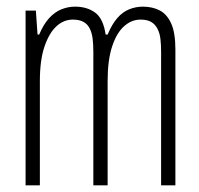

<svg xmlns="http://www.w3.org/2000/svg" viewBox="-20 -558 600 578"><path d="M57 0V-526H88L93 -454H98Q111 -485 128 -503.5Q145 -522 165 -530Q185 -538 206 -538Q242 -538 266.5 -520Q291 -502 298 -454H304Q317 -485 333 -503.5Q349 -522 369 -530Q389 -538 410 -538Q439 -538 461 -526.5Q483 -515 495.5 -487Q508 -459 508 -409V0H465V-402Q465 -423 463 -440.5Q461 -458 454 -471.5Q447 -485 435 -492Q423 -499 403 -499Q376 -499 353.5 -479Q331 -459 317.5 -418Q304 -377 304 -314V0H261V-402Q261 -423 259 -440.5Q257 -458 250.5 -471.5Q244 -485 231.5 -492Q219 -499 199 -499Q172 -499 150 -479Q128 -459 114 -418Q100 -377 100 -314V0Z"/></svg>

Font: Archivo ExtraCondensed Thin
Style: Regular
Weight: 250
Width: 2
Designer: Hector Gatti
Foundry: Omnibus-Type
Version: Version 2.001